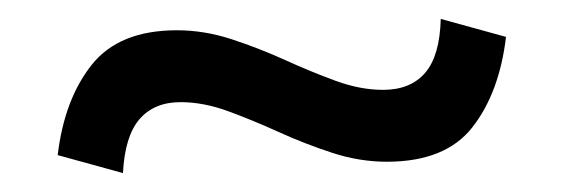

<svg xmlns="http://www.w3.org/2000/svg" viewBox="-20 -361 595 203"><path d="M110 -178 41 -197Q48 -256 77 -292.5Q106 -329 167 -329Q196 -329 225 -319.5Q254 -310 281.5 -297.5Q309 -285 335 -275.5Q361 -266 385 -266Q414 -266 429.5 -284Q445 -302 446 -341L515 -322Q508 -263 479.5 -226.5Q451 -190 389 -190Q360 -190 331 -199.5Q302 -209 274.5 -221.5Q247 -234 221 -243.5Q195 -253 171 -253Q143 -253 127.5 -235Q112 -217 110 -178Z"/></svg>

Font: Atkinson Hyperlegible Next
Style: Regular
Weight: 400
Designer: Elliott Scott, Megan Eiswerth, Linus Boman, Theodore Petrosky, Letters from Sweden
Foundry: Applied Design Works, Letters from Sweden
Version: Version 2.001